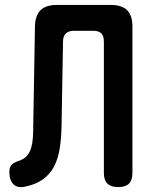

<svg xmlns="http://www.w3.org/2000/svg" viewBox="-20 -750 640 780"><path d="M122 -642Q123 -687 144.5 -708.5Q166 -730 212 -730H429Q475 -730 496.5 -708.5Q518 -687 518 -642V-48Q518 -18 504 -4Q490 10 460 10Q431 10 416.5 -4Q402 -18 402 -48V-581Q402 -604 391.5 -614.5Q381 -625 358 -625H281Q259 -625 247.5 -614Q236 -603 236 -581L230 -235Q229 -187 222.5 -146Q216 -105 199.5 -73.5Q183 -42 154.5 -21.5Q126 -1 83 8Q52 15 35 -1Q18 -17 18 -52Q18 -70 27 -80Q36 -90 58 -97Q78 -104 89.5 -117Q101 -130 106.5 -149Q112 -168 113.5 -190Q115 -212 115 -235Z"/></svg>

Font: Maple Mono NL SemiBold
Style: Regular
Weight: 600
Monospace: yes
Designer: subframe7536
Version: Version 7.000